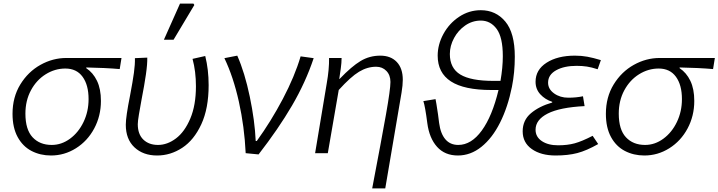

<svg xmlns="http://www.w3.org/2000/svg" viewBox="-20 -856 4015 1073"><path d="M50 -220Q50 -313 93.5 -384Q137 -455 206 -493.5Q275 -532 351 -532H659L649 -470Q569 -477 462 -479V-475Q500 -450 522 -404.5Q544 -359 544 -292Q544 -208 506.5 -138Q469 -68 404.5 -27.5Q340 13 265 13Q205 13 156 -12.5Q107 -38 78.5 -90.5Q50 -143 50 -220ZM475 -302Q475 -381 441.5 -427Q408 -473 345 -473Q287 -473 235.5 -441Q184 -409 153 -351.5Q122 -294 122 -221Q122 -132 162 -89Q202 -46 269 -46Q324 -46 371.5 -81Q419 -116 447 -174.5Q475 -233 475 -302Z M683 -159Q683 -203 707 -323Q722 -402 728.5 -449.5Q735 -497 734 -531L803 -534Q804 -499 795.5 -440Q787 -381 771 -299Q763 -256 756.5 -217Q750 -178 750 -162Q750 -106 781 -76Q812 -46 863 -46Q915 -46 963.5 -82.5Q1012 -119 1043.5 -193.5Q1075 -268 1075 -374Q1075 -457 1056 -527L1127 -543Q1146 -467 1146 -380Q1146 -250 1105 -161.5Q1064 -73 998.5 -30Q933 13 858 13Q780 13 731.5 -32.5Q683 -78 683 -159ZM986 -836H1061L1066 -828L950 -634H896Z M1234 -531 1306 -545Q1348 -450 1376 -315.5Q1404 -181 1409 -68H1415Q1494 -177 1560.5 -303Q1627 -429 1660 -541L1733 -531Q1688 -396 1612 -266Q1536 -136 1425 7L1353 0Q1346 -148 1315 -287.5Q1284 -427 1234 -531Z M2162 -398Q2162 -436 2139.5 -459.5Q2117 -483 2082 -483Q2033 -483 1986.5 -455Q1940 -427 1873 -353L1812 0H1741L1806 -390Q1820 -469 1819 -532H1889Q1889 -506 1884.5 -473.5Q1880 -441 1876 -415H1878Q1945 -485 1995 -515Q2045 -545 2105 -545Q2164 -545 2197.5 -509.5Q2231 -474 2231 -410Q2231 -380 2224 -338L2133 197H2060Q2112 -75 2137 -216Q2162 -357 2162 -398Z M2368 -168Q2356 -261 2346 -291L2414 -302Q2417 -290 2428 -216L2434 -169Q2442 -109 2469 -77.5Q2496 -46 2541 -46Q2614 -46 2672.5 -126.5Q2731 -207 2766 -353H2726Q2574 -353 2500 -401Q2426 -449 2426 -545Q2426 -607 2458 -666Q2490 -725 2545.5 -762Q2601 -799 2667 -799Q2751 -799 2804 -735.5Q2857 -672 2857 -539Q2857 -451 2841 -371Q2818 -257 2774.5 -170.5Q2731 -84 2670.5 -35.5Q2610 13 2539 13Q2466 13 2422.5 -35.5Q2379 -84 2368 -168ZM2737 -404H2777Q2790 -479 2790 -542Q2790 -648 2755.5 -694.5Q2721 -741 2667 -741Q2620 -741 2580.5 -714Q2541 -687 2517.5 -643.5Q2494 -600 2494 -554Q2494 -475 2552.5 -439.5Q2611 -404 2737 -404Z M2901 -122Q2901 -184 2947 -223Q2993 -262 3066 -283V-287Q3026 -300 2999.5 -329Q2973 -358 2973 -399Q2973 -466 3034.5 -505.5Q3096 -545 3193 -545Q3230 -545 3262.5 -539Q3295 -533 3338 -520L3320 -469Q3286 -480 3260 -484Q3234 -488 3202 -488Q3132 -488 3087.5 -463Q3043 -438 3043 -394Q3043 -358 3076.5 -334Q3110 -310 3156 -310Q3200 -310 3238 -318L3247 -263Q3109 -256 3041 -221.5Q2973 -187 2973 -131Q2973 -91 3008 -67.5Q3043 -44 3099 -44Q3151 -44 3191.5 -55Q3232 -66 3292 -97L3323 -51Q3258 -14 3206 -0.5Q3154 13 3085 13Q3003 13 2952 -23Q2901 -59 2901 -122Z M3366 -220Q3366 -313 3409.5 -384Q3453 -455 3522 -493.5Q3591 -532 3667 -532H3975L3965 -470Q3885 -477 3778 -479V-475Q3816 -450 3838 -404.5Q3860 -359 3860 -292Q3860 -208 3822.5 -138Q3785 -68 3720.5 -27.5Q3656 13 3581 13Q3521 13 3472 -12.5Q3423 -38 3394.5 -90.5Q3366 -143 3366 -220ZM3791 -302Q3791 -381 3757.5 -427Q3724 -473 3661 -473Q3603 -473 3551.5 -441Q3500 -409 3469 -351.5Q3438 -294 3438 -221Q3438 -132 3478 -89Q3518 -46 3585 -46Q3640 -46 3687.5 -81Q3735 -116 3763 -174.5Q3791 -233 3791 -302Z"/></svg>

Font: Nebula Sans Book
Style: Regular
Weight: 400
Italic angle: -9°
Designer: Paul D. Hunt for Adobe (as Source Sans)
Foundry: Nebula Entertainment & Broadcasting LLC
Version: Version 1.010